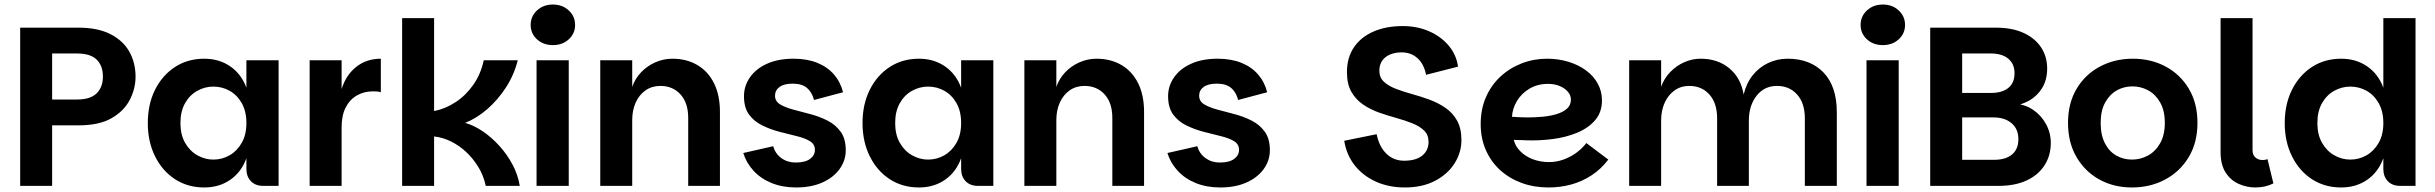

<svg xmlns="http://www.w3.org/2000/svg" viewBox="-20 -820 10744 847"><path d="M69 0V-698H326Q411 -698 467 -669.5Q523 -641 550.5 -592Q578 -543 578 -482Q578 -429 552.5 -379.5Q527 -330 472 -298.5Q417 -267 326 -267H210V0ZM210 -381H320Q379 -381 406.5 -408.5Q434 -436 434 -482Q434 -530 406.5 -557Q379 -584 320 -584H210Z M881 7Q808 7 752 -29.5Q696 -66 664 -130.5Q632 -195 632 -277Q632 -360 664 -424Q696 -488 752 -524.5Q808 -561 881 -561Q947 -561 996 -527Q1045 -493 1067 -433V-554H1209V0H1141Q1107 0 1087 -20.5Q1067 -41 1067 -75V-122Q1045 -61 996 -27Q947 7 881 7ZM921 -116Q960 -116 993 -135Q1026 -154 1046.5 -190Q1067 -226 1067 -277Q1067 -329 1046.5 -365Q1026 -401 993 -419.5Q960 -438 921 -438Q884 -438 850.5 -419.5Q817 -401 796.5 -365Q776 -329 776 -277Q776 -226 796.5 -190Q817 -154 850.5 -135Q884 -116 921 -116Z M1346 0V-554H1487V0ZM1457 -259 1487 -427Q1506 -489 1551.5 -525Q1597 -561 1660 -561V-413Q1651 -416 1642.5 -416.5Q1634 -417 1625 -417Q1586 -417 1554.5 -399Q1523 -381 1505 -346Q1487 -311 1487 -259Z M1754 0V-740H1895V-330Q1945 -340 1990 -369.5Q2035 -399 2068 -446Q2101 -493 2114 -554H2264Q2248 -490 2212.5 -435Q2177 -380 2130 -339Q2083 -298 2032 -278Q2071 -267 2110 -240.5Q2149 -214 2183 -176.5Q2217 -139 2241 -94Q2265 -49 2273 0H2123Q2113 -46 2090 -83.5Q2067 -121 2036.5 -149.5Q2006 -178 1969.5 -196Q1933 -214 1895 -218V0Z M2347 0V-554H2489V0ZM2419 -621Q2377 -621 2349 -646.5Q2321 -672 2321 -710Q2321 -748 2349 -774Q2377 -800 2419 -800Q2461 -800 2489 -774Q2517 -748 2517 -710Q2517 -672 2489 -646.5Q2461 -621 2419 -621Z M2628 0V-554H2769V-437Q2782 -474 2809 -502Q2836 -530 2872 -545.5Q2908 -561 2946 -561Q3009 -561 3056.5 -533Q3104 -505 3130 -452.5Q3156 -400 3156 -326V0H3016V-300Q3016 -366 2982 -403.5Q2948 -441 2893 -441Q2856 -441 2828 -421.5Q2800 -402 2784.5 -368Q2769 -334 2769 -290V0Z M3492 7Q3432 7 3384 -12.5Q3336 -32 3304 -67Q3272 -102 3259 -145L3391 -175Q3400 -142 3427 -122.5Q3454 -103 3490 -103Q3532 -103 3553.5 -119Q3575 -135 3575 -159Q3575 -184 3552.5 -197.5Q3530 -211 3494.5 -219.5Q3459 -228 3419 -238.5Q3379 -249 3343 -266.5Q3307 -284 3284.5 -314.5Q3262 -345 3262 -396Q3262 -441 3288.5 -479Q3315 -517 3364 -539Q3413 -561 3481 -561Q3540 -561 3585 -543Q3630 -525 3659 -491.5Q3688 -458 3699 -413L3571 -379Q3562 -414 3539.5 -432.5Q3517 -451 3477 -451Q3439 -451 3419 -436.5Q3399 -422 3399 -398Q3399 -373 3421.5 -359.5Q3444 -346 3479.5 -336.5Q3515 -327 3555 -316.5Q3595 -306 3630.5 -288Q3666 -270 3688.5 -239Q3711 -208 3711 -157Q3711 -112 3684 -74.5Q3657 -37 3608 -15Q3559 7 3492 7Z M4034 7Q3961 7 3905 -29.5Q3849 -66 3817 -130.5Q3785 -195 3785 -277Q3785 -360 3817 -424Q3849 -488 3905 -524.5Q3961 -561 4034 -561Q4100 -561 4149 -527Q4198 -493 4220 -433V-554H4362V0H4294Q4260 0 4240 -20.5Q4220 -41 4220 -75V-122Q4198 -61 4149 -27Q4100 7 4034 7ZM4074 -116Q4113 -116 4146 -135Q4179 -154 4199.5 -190Q4220 -226 4220 -277Q4220 -329 4199.5 -365Q4179 -401 4146 -419.5Q4113 -438 4074 -438Q4037 -438 4003.5 -419.5Q3970 -401 3949.5 -365Q3929 -329 3929 -277Q3929 -226 3949.5 -190Q3970 -154 4003.5 -135Q4037 -116 4074 -116Z M4499 0V-554H4640V-437Q4653 -474 4680 -502Q4707 -530 4743 -545.5Q4779 -561 4817 -561Q4880 -561 4927.5 -533Q4975 -505 5001 -452.5Q5027 -400 5027 -326V0H4887V-300Q4887 -366 4853 -403.5Q4819 -441 4764 -441Q4727 -441 4699 -421.5Q4671 -402 4655.5 -368Q4640 -334 4640 -290V0Z M5363 7Q5303 7 5255 -12.5Q5207 -32 5175 -67Q5143 -102 5130 -145L5262 -175Q5271 -142 5298 -122.5Q5325 -103 5361 -103Q5403 -103 5424.5 -119Q5446 -135 5446 -159Q5446 -184 5423.5 -197.5Q5401 -211 5365.5 -219.5Q5330 -228 5290 -238.5Q5250 -249 5214 -266.5Q5178 -284 5155.5 -314.5Q5133 -345 5133 -396Q5133 -441 5159.5 -479Q5186 -517 5235 -539Q5284 -561 5352 -561Q5411 -561 5456 -543Q5501 -525 5530 -491.5Q5559 -458 5570 -413L5442 -379Q5433 -414 5410.5 -432.5Q5388 -451 5348 -451Q5310 -451 5290 -436.5Q5270 -422 5270 -398Q5270 -373 5292.5 -359.5Q5315 -346 5350.5 -336.5Q5386 -327 5426 -316.5Q5466 -306 5501.5 -288Q5537 -270 5559.5 -239Q5582 -208 5582 -157Q5582 -112 5555 -74.5Q5528 -37 5479 -15Q5430 7 5363 7Z M6178 7Q6106 7 6049 -19Q5992 -45 5956 -91Q5920 -137 5910 -199L6053 -228Q6064 -173 6096 -142Q6128 -111 6174 -111Q6226 -111 6254 -133.5Q6282 -156 6282 -194Q6282 -225 6262.5 -244Q6243 -263 6210.5 -276Q6178 -289 6140 -299.5Q6102 -310 6063.5 -323.5Q6025 -337 5993 -359Q5961 -381 5941.5 -415Q5922 -449 5922 -502Q5922 -566 5953 -611.5Q5984 -657 6039.5 -681Q6095 -705 6168 -705Q6232 -705 6284.5 -682Q6337 -659 6371 -618.5Q6405 -578 6412 -526L6271 -490Q6262 -537 6233.5 -563Q6205 -589 6163 -589Q6136 -589 6113.5 -580Q6091 -571 6078 -553Q6065 -535 6065 -508Q6065 -478 6085 -459.5Q6105 -441 6137 -428.5Q6169 -416 6207.5 -405.5Q6246 -395 6284.5 -381Q6323 -367 6355.5 -345Q6388 -323 6407.5 -288.5Q6427 -254 6427 -202Q6427 -147 6396.5 -99Q6366 -51 6310 -22Q6254 7 6178 7Z M6811 7Q6747 7 6692.5 -13Q6638 -33 6597.5 -70Q6557 -107 6534.5 -158.5Q6512 -210 6512 -273Q6512 -338 6535 -391Q6558 -444 6599 -482Q6640 -520 6693 -540.5Q6746 -561 6805 -561Q6855 -561 6899 -547.5Q6943 -534 6976.5 -509.5Q7010 -485 7028.5 -451Q7047 -417 7047 -377Q7047 -325 7017 -290Q6987 -255 6937.5 -234.5Q6888 -214 6829 -206.5Q6770 -199 6713 -201Q6704 -202 6692 -202Q6680 -202 6670.5 -202.5Q6661 -203 6658 -203Q6664 -176 6686.5 -153Q6709 -130 6742 -117.5Q6775 -105 6813 -105Q6846 -105 6877 -116Q6908 -127 6934.5 -146.5Q6961 -166 6978 -189L7075 -116Q7043 -74 7001 -46.5Q6959 -19 6911 -6Q6863 7 6811 7ZM6718 -302Q6751 -302 6784.5 -305Q6818 -308 6846.5 -316.5Q6875 -325 6892.5 -340.5Q6910 -356 6910 -380Q6910 -400 6896.5 -415.5Q6883 -431 6860.5 -440.5Q6838 -450 6809 -450Q6763 -450 6727.5 -429Q6692 -408 6672 -374.5Q6652 -341 6650 -305Q6662 -304 6680 -303Q6698 -302 6718 -302Z M7167 0V-554H7308V-437Q7321 -474 7348 -502Q7375 -530 7410 -545.5Q7445 -561 7482 -561Q7558 -561 7609 -518.5Q7660 -476 7672 -403Q7684 -453 7712 -488Q7740 -523 7780 -542Q7820 -561 7866 -561Q7966 -561 8024.5 -500Q8083 -439 8083 -325V0H7942V-298Q7942 -365 7908 -403Q7874 -441 7819 -441Q7763 -441 7729 -397.5Q7695 -354 7695 -288V0H7555V-298Q7555 -365 7521 -403Q7487 -441 7432 -441Q7395 -441 7367 -421Q7339 -401 7323.5 -366.5Q7308 -332 7308 -288V0Z M8214 0V-554H8356V0ZM8286 -621Q8244 -621 8216 -646.5Q8188 -672 8188 -710Q8188 -748 8216 -774Q8244 -800 8286 -800Q8328 -800 8356 -774Q8384 -748 8384 -710Q8384 -672 8356 -646.5Q8328 -621 8286 -621Z M8495 0V-698H8784Q8857 -698 8907.5 -674.5Q8958 -651 8984.5 -610.5Q9011 -570 9011 -518Q9011 -468 8989 -432Q8967 -396 8931 -376Q8895 -356 8851 -350L8868 -362Q8913 -360 8949 -335.5Q8985 -311 9006 -272.5Q9027 -234 9027 -189Q9027 -134 8999.5 -91Q8972 -48 8920.5 -24Q8869 0 8796 0ZM8636 -115H8777Q8828 -115 8856 -138.5Q8884 -162 8884 -206Q8884 -251 8854 -276.5Q8824 -302 8774 -302H8636ZM8636 -410H8763Q8812 -410 8839.5 -432Q8867 -454 8867 -497Q8867 -538 8839.5 -561Q8812 -584 8763 -584H8636Z M9385 7Q9305 7 9241.5 -28Q9178 -63 9140.5 -127Q9103 -191 9103 -278Q9103 -365 9141 -428.5Q9179 -492 9244 -526.5Q9309 -561 9389 -561Q9469 -561 9533.5 -526.5Q9598 -492 9636 -428.5Q9674 -365 9674 -278Q9674 -191 9635.5 -127Q9597 -63 9531.5 -28Q9466 7 9385 7ZM9385 -116Q9422 -116 9455 -133.5Q9488 -151 9509 -187.5Q9530 -224 9530 -278Q9530 -332 9509.5 -368Q9489 -404 9456.5 -421.5Q9424 -439 9387 -439Q9350 -439 9318.5 -421.5Q9287 -404 9267 -368Q9247 -332 9247 -278Q9247 -224 9266 -187.5Q9285 -151 9316.5 -133.5Q9348 -116 9385 -116Z M9776 -149V-740H9917V-158Q9917 -136 9930 -125Q9943 -114 9961 -114Q9974 -114 9983 -118L10009 -11Q9974 7 9929 7Q9892 7 9856.5 -8.5Q9821 -24 9798.5 -58.5Q9776 -93 9776 -149Z M10308 7Q10235 7 10179 -29.5Q10123 -66 10091 -130.5Q10059 -195 10059 -277Q10059 -360 10091 -424Q10123 -488 10179 -524.5Q10235 -561 10308 -561Q10374 -561 10423 -527Q10472 -493 10494 -433V-740H10636V0H10568Q10534 0 10514 -20.5Q10494 -41 10494 -75V-122Q10472 -61 10423 -27Q10374 7 10308 7ZM10348 -116Q10387 -116 10420 -135Q10453 -154 10473.5 -190Q10494 -226 10494 -277Q10494 -329 10473.5 -365Q10453 -401 10420 -419.5Q10387 -438 10348 -438Q10311 -438 10277.5 -419.5Q10244 -401 10223.5 -365Q10203 -329 10203 -277Q10203 -226 10223.5 -190Q10244 -154 10277.5 -135Q10311 -116 10348 -116Z"/></svg>

Font: Parkinsans SemiBold
Style: Regular
Weight: 600
Designer: Red Stone, Indian Type Foundry
Foundry: Indian Type Foundry
Version: Version 1.000